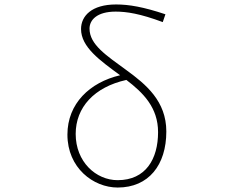

<svg xmlns="http://www.w3.org/2000/svg" viewBox="-20 -827 1040 860"><path d="M507 13C646 13 725 -88 725 -238C725 -374 634 -449 546 -513C456 -579 381 -627 381 -699C381 -738 415 -775 498 -775C547 -775 607 -766 709 -728L721 -763C622 -796 558 -807 500 -807C390 -807 343 -755 343 -697C343 -616 428 -556 518 -490C382 -458 282 -363 282 -224C282 -75 398 13 507 13ZM546 -469C622 -411 688 -345 688 -235C688 -115 633 -20 507 -20C410 -20 319 -102 319 -227C319 -346 402 -437 546 -469Z"/></svg>

Font: Harano Aji Gothic ExtraLight
Style: Regular
Weight: 250
Foundry: Masamichi Hosoda
Version: HaranoAjiGothic-ExtraLight version 20230610;ttx 4.39.4